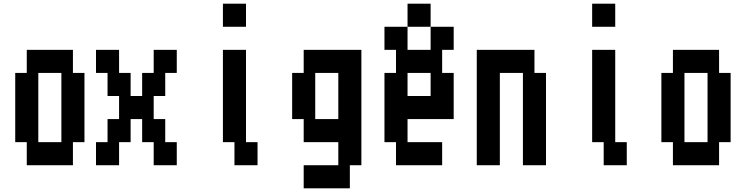

<svg xmlns="http://www.w3.org/2000/svg" viewBox="-20 -1020 4040 1040"><path d="M62.5 -625H125V-750H375V-625H437.5V-250H375V-125H125V-250H62.5ZM312.5 -625H187.5V-250H312.5Z M500 -750H625V-625H687.5V-500H750V-625H812.5V-750H937.5V-625H875V-500H812.5V-375H875V-250H937.5V-125H812.5V-250H750V-375H687.5V-250H625V-125H500V-250H562.5V-375H625V-500H562.5V-625H500Z M1187.5 -750H1312.5V-250H1375V-125H1250V-250H1187.5ZM1187.5 -1000H1312.5V-875H1187.5Z M1625 -750H1937.5V-125H1875V0H1625V-125H1812.5V-250H1625V-375H1562.5V-625H1625ZM1812.5 -375V-625H1687.5V-375Z M2375 -625H2437.5V-375H2187.5V-250H2375V-125H2125V-250H2062.5V-625H2125V-750H2062.5V-875H2187.5V-750H2312.5V-875H2187.5V-1000H2312.5V-875H2437.5V-750H2375ZM2312.5 -625H2187.5V-500H2312.5Z M2687.5 -125H2562.5V-750H2875V-625H2937.5V-125H2812.5V-625H2687.5Z M3187.5 -750H3312.5V-250H3375V-125H3250V-250H3187.5ZM3187.5 -1000H3312.5V-875H3187.5Z M3562.5 -625H3625V-750H3875V-625H3937.5V-250H3875V-125H3625V-250H3562.5ZM3812.5 -625H3687.5V-250H3812.5Z"/></svg>

Font: Amiga Topaz Unicode Rus
Style: Regular
Weight: 400
Designer: dMG of Trueschool and Divine Stylers
Foundry: dMG of Trueschool and Divine Stylers
Version: Version 1.1